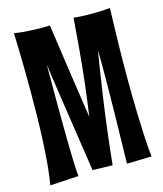

<svg xmlns="http://www.w3.org/2000/svg" viewBox="-107 -777 734 863"><g transform="rotate(-15 260.5 -345.5)"><path d="M377.9 1Q379.4 -73.7 381.3 -150.9Q381.8 -183.6 382.6 -220.2Q383.3 -256.8 383.8 -294.4Q384.3 -332 384.5 -369.6Q384.8 -407.2 384.8 -441.9Q384.8 -464.8 384.8 -485.6Q384.8 -506.3 383.8 -524.9Q377.9 -488.8 368.9 -431.9Q359.9 -375 350.1 -306.4Q340.3 -237.8 330.8 -161.1Q321.3 -84.5 314 -8.8L221.2 -11.2Q209.5 -87.4 198.5 -161.1Q187.5 -234.9 177.5 -301.3Q167.5 -367.7 159.2 -424.3Q150.9 -481 145 -522.9V-353Q145 -300.3 145.5 -246.8Q146 -193.4 146.7 -146Q147.5 -98.6 148.9 -60.8Q150.4 -22.9 152.8 -2L20 5.9Q27.3 -35.6 32 -87.4Q36.6 -139.2 39.3 -195.8Q42 -252.4 43 -311Q43.9 -369.6 43.9 -424.8Q43.9 -481.4 43.2 -530.8Q42.5 -580.1 41.5 -617.2Q40 -660.6 39.1 -696.8Q54.7 -694.3 71.8 -692.6Q88.9 -690.9 105.5 -689.9Q122.1 -689 137.7 -688.5Q153.3 -688 166 -688Q174.3 -688 181.4 -688Q188.5 -688 193.8 -688.5Q199.7 -688.5 204.1 -689Q227.5 -526.9 243.7 -415.5Q259.8 -304.2 269 -246.1Q274.4 -283.2 279.5 -322.5Q284.7 -361.8 289.1 -400.4Q293.5 -439 297.1 -475.8Q300.8 -512.7 303.7 -545.4Q310.5 -622.6 315.9 -694.8Q326.7 -693.8 339.4 -692.9Q350.6 -691.9 366 -691.4Q381.3 -690.9 399.9 -690.9Q418.5 -690.9 439.9 -691.7Q461.4 -692.4 484.9 -694.8Q479 -512.2 479 -378.9Q479 -280.8 481.2 -210Q483.4 -139.2 485.8 -92.8Q488.8 -38.1 493.2 -2Z"/></g></svg>

Font: Mouse Memoirs
Style: Regular
Weight: 400
Version: Version 1.000